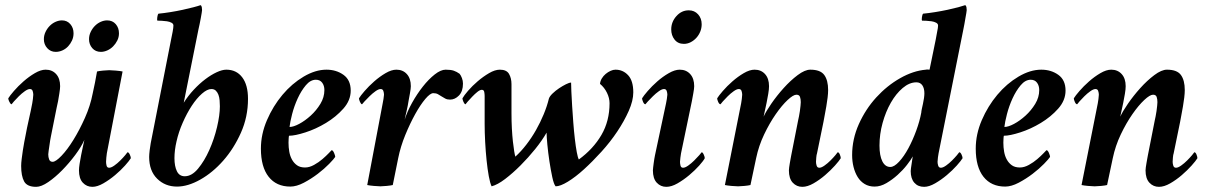

<svg xmlns="http://www.w3.org/2000/svg" viewBox="-20 -717 4690 744"><path d="M286 -57Q286 -66 288.5 -82.5Q291 -99 294.5 -116.5Q298 -134 301.5 -150Q305 -166 307 -175Q295 -148 271.5 -116.5Q248 -85 221 -57.5Q194 -30 167 -11.5Q140 7 120 7Q85 7 73.5 -14Q62 -35 62 -74Q62 -85 64 -101Q66 -117 68.5 -134Q71 -151 74 -166.5Q77 -182 79 -192Q84 -220 92 -255Q100 -290 105 -317Q106 -321 107.5 -333.5Q109 -346 109 -350Q109 -357 106.5 -364.5Q104 -372 96 -372Q88 -372 76 -363.5Q64 -355 53 -344Q42 -333 34 -324Q26 -315 25 -313Q21 -313 16.5 -322Q12 -331 12 -336Q18 -346 34 -364.5Q50 -383 71 -401.5Q92 -420 115 -433.5Q138 -447 157 -447Q182 -447 197.5 -430Q213 -413 213 -383Q213 -374 210 -355Q207 -336 205 -325Q204 -321 199.5 -299.5Q195 -278 190 -252Q184 -223 177 -187Q176 -183 174.5 -173.5Q173 -164 171.5 -153Q170 -142 168.5 -132.5Q167 -123 167 -119Q167 -108 170.5 -99Q174 -90 184 -90Q196 -90 218.5 -113.5Q241 -137 264.5 -175Q288 -213 309 -260Q330 -307 339 -354Q343 -372 348 -396.5Q353 -421 356 -440Q364 -442 379.5 -443.5Q395 -445 403 -445Q411 -445 428.5 -443.5Q446 -442 455 -440L394 -123Q393 -118 392 -106Q391 -94 391 -90Q391 -83 393 -75Q395 -67 403 -67Q411 -67 423 -75.5Q435 -84 446 -95Q457 -106 465 -115.5Q473 -125 474 -127Q479 -127 483 -118Q487 -109 487 -104Q481 -94 464.5 -75.5Q448 -57 426 -38.5Q404 -20 380.5 -6.5Q357 7 338 7Q316 7 301 -9Q286 -25 286 -57ZM325 -565Q325 -580 331.5 -593.5Q338 -607 348 -617Q358 -627 370.5 -632.5Q383 -638 395 -638Q416 -638 428.5 -623.5Q441 -609 441 -588Q441 -573 434.5 -560Q428 -547 418 -537Q408 -527 395.5 -521.5Q383 -516 371 -516Q350 -516 337.5 -530.5Q325 -545 325 -565ZM150 -565Q150 -580 156.5 -593.5Q163 -607 173 -617Q183 -627 195.5 -632.5Q208 -638 220 -638Q240 -638 252.5 -623.5Q265 -609 265 -588Q265 -573 259 -560Q253 -547 243.5 -537Q234 -527 221.5 -521.5Q209 -516 196 -516Q176 -516 163 -530.5Q150 -545 150 -565Z M799 -372Q783 -372 762.5 -354Q742 -336 723 -307Q704 -278 688 -241.5Q672 -205 664 -169Q656 -135 656 -104Q656 -73 665.5 -53.5Q675 -34 696 -34Q723 -34 747.5 -63.5Q772 -93 791 -135.5Q810 -178 821 -224.5Q832 -271 832 -305Q832 -316 831 -328Q830 -340 826.5 -349.5Q823 -359 816.5 -365.5Q810 -372 799 -372ZM692 -319Q709 -346 731 -369.5Q753 -393 775.5 -410Q798 -427 819.5 -437Q841 -447 857 -447Q896 -447 918.5 -417.5Q941 -388 941 -334Q941 -264 913.5 -202.5Q886 -141 845 -94.5Q804 -48 756 -21Q708 6 666 6Q620 6 589 -24.5Q558 -55 558 -109Q558 -118 560 -135Q562 -152 564 -162L643 -564Q646 -578 649 -594Q652 -610 652 -618Q652 -625 644.5 -629Q637 -633 627 -634.5Q617 -636 606.5 -636.5Q596 -637 590 -637Q588 -640 589.5 -650.5Q591 -661 594 -664Q615 -666 640 -670Q665 -674 688 -679Q711 -684 730 -689Q749 -694 757 -697Q761 -695 762 -689Q763 -683 763 -678Q763 -675 761.5 -666.5Q760 -658 758 -646.5Q756 -635 753.5 -623.5Q751 -612 749 -603Z M1102 -225Q1117 -225 1139.5 -237Q1162 -249 1184 -269Q1206 -289 1221.5 -314.5Q1237 -340 1237 -368Q1237 -385 1228.5 -396.5Q1220 -408 1204 -408Q1183 -408 1165 -386.5Q1147 -365 1133.5 -335.5Q1120 -306 1112 -275Q1104 -244 1102 -225ZM1245 -447Q1283 -447 1311 -427Q1339 -407 1339 -366Q1339 -328 1310.5 -296Q1282 -264 1243 -240.5Q1204 -217 1163.5 -204Q1123 -191 1100 -191Q1099 -189 1098.5 -178.5Q1098 -168 1098 -164Q1098 -146 1101 -129Q1104 -112 1111.5 -98.5Q1119 -85 1131 -76.5Q1143 -68 1162 -68Q1179 -68 1197 -78Q1215 -88 1229.5 -100.5Q1244 -113 1254 -123.5Q1264 -134 1265 -135Q1270 -135 1274.5 -124.5Q1279 -114 1279 -109Q1274 -101 1255.5 -82Q1237 -63 1211.5 -43.5Q1186 -24 1157.5 -9Q1129 6 1105 6Q1051 6 1021 -32Q991 -70 991 -141Q991 -197 1014.5 -251.5Q1038 -306 1074.5 -349.5Q1111 -393 1156.5 -420Q1202 -447 1245 -447Z M1516 -447Q1541 -447 1556.5 -430Q1572 -413 1572 -383Q1572 -374 1568.5 -355Q1565 -336 1563 -325Q1562 -318 1560 -307.5Q1558 -297 1555.5 -286.5Q1553 -276 1551 -267Q1549 -258 1548 -253Q1558 -285 1577 -319Q1596 -353 1618.5 -381.5Q1641 -410 1664.5 -428.5Q1688 -447 1707 -447Q1727 -447 1738.5 -443Q1750 -439 1761 -431Q1766 -425 1770 -414.5Q1774 -404 1774 -393Q1774 -363 1758.5 -347Q1743 -331 1724 -331Q1713 -331 1705.5 -335Q1698 -339 1691 -343.5Q1684 -348 1677 -352Q1670 -356 1659 -356Q1647 -356 1628 -333.5Q1609 -311 1589 -275Q1569 -239 1550.5 -194Q1532 -149 1523 -104L1502 0Q1494 2 1478 3.5Q1462 5 1454 5Q1446 5 1429 3.5Q1412 2 1403 0L1463 -317Q1464 -321 1466 -333.5Q1468 -346 1468 -350Q1468 -357 1465.5 -364.5Q1463 -372 1455 -372Q1447 -372 1435 -363.5Q1423 -355 1412 -344Q1401 -333 1392.5 -324Q1384 -315 1383 -313Q1379 -313 1375 -322Q1371 -331 1371 -336Q1377 -346 1393 -364.5Q1409 -383 1430 -401.5Q1451 -420 1474 -433.5Q1497 -447 1516 -447Z M2193 -397Q2193 -387 2194 -362.5Q2195 -338 2197 -307Q2199 -276 2201.5 -242.5Q2204 -209 2207.5 -179Q2211 -149 2215 -127.5Q2219 -106 2223 -99Q2279 -140 2310.5 -194Q2342 -248 2342 -317Q2342 -337 2332 -357.5Q2322 -378 2305 -392Q2306 -403 2312 -413Q2318 -423 2327 -430.5Q2336 -438 2346 -442.5Q2356 -447 2365 -447Q2394 -447 2414 -425.5Q2434 -404 2434 -359Q2434 -327 2416.5 -287.5Q2399 -248 2372 -207.5Q2345 -167 2310.5 -129Q2276 -91 2243 -61Q2210 -31 2180.5 -13Q2151 5 2133 5Q2126 -3 2120 -31Q2114 -59 2109 -92Q2104 -125 2101 -156.5Q2098 -188 2098 -203Q2081 -173 2054 -139.5Q2027 -106 1997 -76Q1967 -46 1937.5 -23.5Q1908 -1 1885 5Q1879 -7 1874 -34.5Q1869 -62 1865.5 -96Q1862 -130 1860 -167Q1858 -204 1858 -237V-345Q1858 -352 1856.5 -360.5Q1855 -369 1847 -369Q1840 -369 1830 -361Q1820 -353 1810 -342.5Q1800 -332 1792.5 -323.5Q1785 -315 1784 -313Q1780 -313 1776 -322Q1772 -331 1772 -336Q1778 -347 1794 -365.5Q1810 -384 1831 -402Q1852 -420 1875 -433.5Q1898 -447 1917 -447Q1943 -447 1952.5 -430.5Q1962 -414 1962 -391V-279Q1962 -247 1963.5 -219Q1965 -191 1967.5 -168.5Q1970 -146 1972.5 -131Q1975 -116 1977 -110Q1999 -130 2019.5 -156.5Q2040 -183 2057 -213Q2074 -243 2087 -274.5Q2100 -306 2107 -335Q2110 -344 2121.5 -355Q2133 -366 2146.5 -375Q2160 -384 2173 -390.5Q2186 -397 2193 -397Z M2649 -677Q2671 -677 2685 -661.5Q2699 -646 2699 -623Q2699 -608 2693.5 -594.5Q2688 -581 2678.5 -570.5Q2669 -560 2656.5 -553.5Q2644 -547 2630 -547Q2607 -547 2594 -563.5Q2581 -580 2581 -603Q2581 -632 2601 -654.5Q2621 -677 2649 -677ZM2561 -317Q2562 -321 2564 -333.5Q2566 -346 2566 -350Q2566 -357 2563.5 -364.5Q2561 -372 2553 -372Q2545 -372 2533 -363.5Q2521 -355 2510 -344Q2499 -333 2490.5 -324Q2482 -315 2481 -313Q2476 -313 2472 -322Q2468 -331 2468 -336Q2474 -346 2490 -364.5Q2506 -383 2527 -401.5Q2548 -420 2571.5 -433.5Q2595 -447 2614 -447Q2639 -447 2654.5 -430Q2670 -413 2670 -383Q2670 -374 2666.5 -355Q2663 -336 2661 -325L2619 -123Q2618 -118 2616.5 -106Q2615 -94 2615 -90Q2615 -83 2617 -75Q2619 -67 2627 -67Q2635 -67 2647 -75.5Q2659 -84 2670 -95Q2681 -106 2689.5 -115.5Q2698 -125 2699 -127Q2703 -127 2707 -118Q2711 -109 2711 -104Q2706 -94 2689.5 -75.5Q2673 -57 2651 -38.5Q2629 -20 2605.5 -6.5Q2582 7 2562 7Q2540 7 2525 -9Q2510 -25 2510 -57Q2510 -61 2511 -68.5Q2512 -76 2513 -84.5Q2514 -93 2515.5 -101.5Q2517 -110 2518 -115Z M2960 -383Q2960 -371 2957 -353.5Q2954 -336 2950.5 -318.5Q2947 -301 2943.5 -286Q2940 -271 2939 -265Q2948 -285 2969 -315.5Q2990 -346 3016.5 -375.5Q3043 -405 3071 -426Q3099 -447 3120 -447Q3159 -447 3174 -426.5Q3189 -406 3189 -368Q3189 -356 3187 -339Q3185 -322 3182 -305Q3179 -288 3176 -272Q3173 -256 3171 -245L3146 -123Q3144 -118 3143 -106Q3142 -94 3142 -90Q3142 -83 3144.5 -75Q3147 -67 3155 -67Q3163 -67 3175 -75.5Q3187 -84 3198 -95Q3209 -106 3217 -115.5Q3225 -125 3226 -127Q3231 -127 3234.5 -118Q3238 -109 3238 -104Q3232 -94 3215.5 -75.5Q3199 -57 3177.5 -38.5Q3156 -20 3132.5 -6.5Q3109 7 3089 7Q3067 7 3052 -9Q3037 -25 3037 -57Q3037 -61 3038 -68.5Q3039 -76 3040.5 -84.5Q3042 -93 3043.5 -101.5Q3045 -110 3046 -115L3073 -252Q3074 -256 3076 -266Q3078 -276 3079.5 -286.5Q3081 -297 3082 -307Q3083 -317 3083 -321Q3083 -333 3080 -341.5Q3077 -350 3066 -350Q3054 -350 3032 -329.5Q3010 -309 2986 -274.5Q2962 -240 2941 -196Q2920 -152 2910 -104Q2905 -81 2899 -52Q2893 -23 2888 0Q2880 2 2864.5 3.5Q2849 5 2840 5Q2831 5 2814.5 3.5Q2798 2 2789 0L2852 -317Q2853 -321 2854.5 -333.5Q2856 -346 2856 -350Q2856 -357 2853.5 -364.5Q2851 -372 2843 -372Q2835 -372 2823 -363.5Q2811 -355 2800 -344Q2789 -333 2781 -324Q2773 -315 2772 -313Q2767 -313 2763 -322Q2759 -331 2759 -336Q2765 -346 2781 -364.5Q2797 -383 2818 -401.5Q2839 -420 2862 -433.5Q2885 -447 2904 -447Q2929 -447 2944.5 -430Q2960 -413 2960 -383Z M3430 -70Q3445 -70 3464 -90.5Q3483 -111 3500 -142.5Q3517 -174 3530.5 -211Q3544 -248 3550 -281Q3550 -285 3552 -294.5Q3554 -304 3556.5 -315Q3559 -326 3560.5 -337Q3562 -348 3562 -355Q3562 -375 3554 -386.5Q3546 -398 3531 -398Q3504 -398 3478 -376Q3452 -354 3432 -319Q3412 -284 3400 -240.5Q3388 -197 3388 -153Q3388 -114 3399 -92Q3410 -70 3430 -70ZM3369 6Q3347 6 3330.5 -4Q3314 -14 3303.5 -31Q3293 -48 3287.5 -70Q3282 -92 3282 -116Q3282 -178 3308 -236Q3334 -294 3375.5 -339.5Q3417 -385 3468 -414Q3519 -443 3568 -447Q3571 -448 3575 -447.5Q3579 -447 3582 -447Q3585 -461 3589 -481Q3593 -501 3597 -520Q3601 -541 3606 -564Q3608 -578 3611.5 -594Q3615 -610 3615 -618Q3615 -625 3607.5 -629Q3600 -633 3590 -634.5Q3580 -636 3569.5 -636.5Q3559 -637 3553 -637Q3551 -640 3552.5 -650.5Q3554 -661 3557 -664Q3578 -666 3603 -670Q3628 -674 3651.5 -679Q3675 -684 3693.5 -689Q3712 -694 3720 -697Q3724 -695 3725 -689Q3726 -683 3726 -678Q3726 -675 3724.5 -666.5Q3723 -658 3721 -646.5Q3719 -635 3717 -623.5Q3715 -612 3713 -603L3617 -123Q3616 -120 3614.5 -107Q3613 -94 3613 -90Q3613 -83 3615.5 -75Q3618 -67 3626 -67Q3634 -67 3646 -75.5Q3658 -84 3669 -95Q3680 -106 3688 -115.5Q3696 -125 3697 -127Q3702 -127 3706 -118Q3710 -109 3710 -104Q3704 -94 3687.5 -75.5Q3671 -57 3649 -38.5Q3627 -20 3603.5 -6.5Q3580 7 3561 7Q3537 7 3523 -9Q3509 -25 3509 -54Q3509 -57 3510 -65Q3511 -73 3512.5 -82Q3514 -91 3515 -99Q3516 -107 3517 -111Q3510 -98 3494.5 -78Q3479 -58 3458.5 -39.5Q3438 -21 3415 -7.5Q3392 6 3369 6Z M3872 -225Q3887 -225 3909.5 -237Q3932 -249 3954 -269Q3976 -289 3991.5 -314.5Q4007 -340 4007 -368Q4007 -385 3998.5 -396.5Q3990 -408 3974 -408Q3953 -408 3935 -386.5Q3917 -365 3903.5 -335.5Q3890 -306 3882 -275Q3874 -244 3872 -225ZM4015 -447Q4053 -447 4081 -427Q4109 -407 4109 -366Q4109 -328 4080.5 -296Q4052 -264 4013 -240.5Q3974 -217 3933.5 -204Q3893 -191 3870 -191Q3869 -189 3868.5 -178.5Q3868 -168 3868 -164Q3868 -146 3871 -129Q3874 -112 3881.5 -98.5Q3889 -85 3901 -76.5Q3913 -68 3932 -68Q3949 -68 3967 -78Q3985 -88 3999.5 -100.5Q4014 -113 4024 -123.5Q4034 -134 4035 -135Q4040 -135 4044.5 -124.5Q4049 -114 4049 -109Q4044 -101 4025.5 -82Q4007 -63 3981.5 -43.5Q3956 -24 3927.5 -9Q3899 6 3875 6Q3821 6 3791 -32Q3761 -70 3761 -141Q3761 -197 3784.5 -251.5Q3808 -306 3844.5 -349.5Q3881 -393 3926.5 -420Q3972 -447 4015 -447Z M4342 -383Q4342 -371 4339 -353.5Q4336 -336 4332.5 -318.5Q4329 -301 4325.5 -286Q4322 -271 4321 -265Q4330 -285 4351 -315.5Q4372 -346 4398.5 -375.5Q4425 -405 4453 -426Q4481 -447 4502 -447Q4541 -447 4556 -426.5Q4571 -406 4571 -368Q4571 -356 4569 -339Q4567 -322 4564 -305Q4561 -288 4558 -272Q4555 -256 4553 -245L4528 -123Q4526 -118 4525 -106Q4524 -94 4524 -90Q4524 -83 4526.5 -75Q4529 -67 4537 -67Q4545 -67 4557 -75.5Q4569 -84 4580 -95Q4591 -106 4599 -115.5Q4607 -125 4608 -127Q4613 -127 4616.5 -118Q4620 -109 4620 -104Q4614 -94 4597.5 -75.5Q4581 -57 4559.5 -38.5Q4538 -20 4514.5 -6.5Q4491 7 4471 7Q4449 7 4434 -9Q4419 -25 4419 -57Q4419 -61 4420 -68.5Q4421 -76 4422.5 -84.5Q4424 -93 4425.5 -101.5Q4427 -110 4428 -115L4455 -252Q4456 -256 4458 -266Q4460 -276 4461.5 -286.5Q4463 -297 4464 -307Q4465 -317 4465 -321Q4465 -333 4462 -341.5Q4459 -350 4448 -350Q4436 -350 4414 -329.5Q4392 -309 4368 -274.5Q4344 -240 4323 -196Q4302 -152 4292 -104Q4287 -81 4281 -52Q4275 -23 4270 0Q4262 2 4246.5 3.5Q4231 5 4222 5Q4213 5 4196.5 3.5Q4180 2 4171 0L4234 -317Q4235 -321 4236.5 -333.5Q4238 -346 4238 -350Q4238 -357 4235.5 -364.5Q4233 -372 4225 -372Q4217 -372 4205 -363.5Q4193 -355 4182 -344Q4171 -333 4163 -324Q4155 -315 4154 -313Q4149 -313 4145 -322Q4141 -331 4141 -336Q4147 -346 4163 -364.5Q4179 -383 4200 -401.5Q4221 -420 4244 -433.5Q4267 -447 4286 -447Q4311 -447 4326.5 -430Q4342 -413 4342 -383Z"/></svg>

Font: Vermiglione SemiBold
Style: Italic
Weight: 600
Italic angle: -11°
Version: Version 1.000